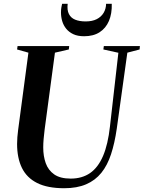

<svg xmlns="http://www.w3.org/2000/svg" viewBox="-20 -987 761 1017"><path d="M654.5 -708 598.5 -305.5Q587.5 -229 568.2 -170.2Q549 -111.5 516.8 -71.5Q484.5 -31.5 436.2 -10.8Q388 10 320 10Q232 10 177 -17.5Q122 -45 96.2 -97.5Q70.5 -150 70.5 -225Q70.5 -242.5 72 -260.8Q73.5 -279 76 -298.5L130.5 -708L70.5 -725L73 -743H346.5L344.5 -725L271 -708L216.5 -301.5Q213.5 -276 211.2 -252Q209 -228 209 -205.5Q209 -160 222.2 -122.8Q235.5 -85.5 267.2 -63.2Q299 -41 354.5 -41Q414.5 -41 457 -70.2Q499.5 -99.5 525.8 -160.8Q552 -222 562.5 -317.5L607 -707.5L527.5 -725L530 -743H721L719.5 -725ZM425.5 -795Q391.5 -795 368.2 -806Q345 -817 330.5 -835Q316 -853 309.5 -875.2Q303 -897.5 303 -920.5Q303 -936.5 305 -947.2Q307 -958 309 -967H338.5Q334.5 -933.5 345 -912.8Q355.5 -892 378.2 -882.8Q401 -873.5 434 -873.5Q468.5 -873.5 492.2 -885.5Q516 -897.5 528.8 -918.8Q541.5 -940 542 -967H572Q573.5 -914.5 557 -876Q540.5 -837.5 507.5 -816.2Q474.5 -795 425.5 -795Z"/></svg>

Font: Merriweather 144pt SemiBold
Style: Italic
Weight: 600
Italic angle: -7.8°
Version: Version 2.101